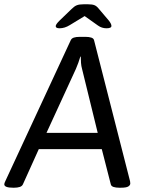

<svg xmlns="http://www.w3.org/2000/svg" viewBox="-33 -874 666 896"><path d="M245 -742Q227 -742 227 -752Q227 -760 244 -777L301 -832Q314 -845 325.5 -849.5Q337 -854 357 -854H378Q398 -854 408.5 -849.5Q419 -845 429 -832L474 -779Q487 -763 487 -753Q487 -742 464 -742Q442 -742 424 -755L362 -799L293 -757Q269 -742 245 -742ZM28 2Q-13 2 -13 -14Q-13 -19 -8 -29L297 -686Q301 -695 311.5 -698.5Q322 -702 338 -702H367Q382 -702 393 -698.5Q404 -695 406 -686L574 -28Q575 -24 575 -18Q575 -10 566 -4Q557 2 531 2H523Q508 2 497 -1.5Q486 -5 484 -14L442 -178H148L74 -14Q70 -5 59 -1.5Q48 2 33 2ZM184 -254H423L350 -552Q346 -566 345 -581Q344 -596 344 -610H342Q338 -596 332.5 -581Q327 -566 321 -552Z"/></svg>

Font: Asap
Style: Italic
Weight: 400
Italic angle: -6°
Designer: Pablo Cosgaya
Foundry: Omnibus-Type
Version: Version 3.001; ttfautohint (v1.8.3)